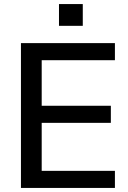

<svg xmlns="http://www.w3.org/2000/svg" viewBox="-20 -924 631 944"><path d="M83 0V-712H545V-628H185V-404H525V-320H185V-84H545V0ZM270 -904H387V-797H270Z"/></svg>

Font: Muli SemiBold
Style: Regular
Weight: 600
Designer: Vernon Adams
Foundry: Vernon Adams
Version: Version 2.000